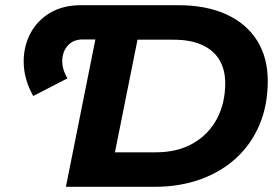

<svg xmlns="http://www.w3.org/2000/svg" viewBox="-20 -720 1071 740"><path d="M108 -350Q74 -411 71.5 -472.5Q69 -534 94.5 -586Q120 -638 170.5 -669Q221 -700 293 -700H381L355 -568H299Q263 -568 242 -545Q221 -522 220 -487.5Q219 -453 240 -418ZM234 0 374 -700H667Q775 -700 852.5 -664.5Q930 -629 971 -563.5Q1012 -498 1012 -408Q1012 -315 980.5 -240Q949 -165 891 -111.5Q833 -58 753 -29Q673 0 576 0ZM423 -133H581Q665 -133 725 -168Q785 -203 816.5 -263Q848 -323 848 -399Q848 -451 826 -488.5Q804 -526 759.5 -546.5Q715 -567 649 -567H510Z"/></svg>

Font: Montserrat Thin
Style: Bold Italic
Weight: 700
Italic angle: -11.3°
Version: Version 9.000